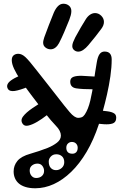

<svg xmlns="http://www.w3.org/2000/svg" viewBox="-20 -982 660 1028"><path d="M367.5 -159Q380.5 -159 388.2 -167.2Q396 -175.5 396 -191Q396 -204 387.5 -213Q379 -222 364.5 -222Q353 -222 344 -213.8Q335 -205.5 335 -190.5Q335 -176 343 -167.5Q351 -159 367.5 -159ZM173.5 -29Q192.5 -29 204.2 -39.5Q216 -50 216 -67Q216 -81.5 206.8 -93.8Q197.5 -106 180.5 -106Q164 -106 151.5 -96.2Q139 -86.5 139 -69Q139 -52 148.8 -40.5Q158.5 -29 173.5 -29ZM280 -71Q297.5 -71 310.8 -83Q324 -95 324 -113.5Q324 -134 312 -145Q300 -156 281.5 -156Q263.5 -156 252.2 -144Q241 -132 241 -117.5Q241 -94.5 252 -82.8Q263 -71 280 -71ZM509 -316Q481.5 -233 443.8 -169Q406 -105 361.2 -61.8Q316.5 -18.5 267.8 3.8Q219 26 169 26Q139 26 117 19.2Q95 12.5 81 0.5Q67 -11.5 60 -28Q53 -44.5 53 -64Q53 -95.5 73 -120.2Q93 -145 143 -159Q168.5 -166.5 189.5 -173.5Q210.5 -180.5 235 -190Q264.5 -202 285.2 -218.2Q306 -234.5 306 -256Q306 -281 280 -307.8Q254 -334.5 220 -378Q179 -431.5 146.2 -474.8Q113.5 -518 90.5 -552.8Q67.5 -587.5 55.2 -614Q43 -640.5 43 -660Q43 -677.5 53 -685.8Q63 -694 78 -694Q97 -694 116.5 -675.8Q136 -657.5 175 -607Q208 -565 239.2 -525.5Q270.5 -486 292 -458Q326.5 -413 352.8 -382Q379 -351 399 -351Q409.5 -351 418 -354.5Q426.5 -358 434 -369Q452.5 -397 463.5 -443.8Q474.5 -490.5 482 -544.2Q489.5 -598 498 -647Q503 -678 513 -692Q523 -706 539.5 -706Q559.5 -706 568.8 -695Q578 -684 578 -664Q578 -622 571 -573.5Q564 -525 553 -476.5Q542 -428 530.2 -386.2Q518.5 -344.5 509 -316ZM479 -504Q422 -504 389 -508.8Q356 -513.5 356 -545Q356 -564 373 -570.5Q390 -577 420 -576Q450 -575 489 -572ZM105 -59Q105 -59 105 -59Q105 -59 105 -59Q105 -59 105 -59Q105 -59 105 -59Q105 -59 105 -59Q105 -59 105 -59Q105 -59 105 -59Q105 -59 105 -59ZM268 -398Q252.5 -382.5 228.8 -363.8Q205 -345 179.5 -330Q154 -315 133.2 -310Q112.5 -305 103 -317Q87.5 -336.5 103 -357.8Q118.5 -379 154.5 -403.5Q190.5 -428 236 -457ZM131.5 -517.5Q109 -508.5 90.8 -502.8Q72.5 -497 58.8 -495Q45 -493 35.5 -496Q26 -499 21.5 -507.5Q15 -520 21 -532.2Q27 -544.5 47.8 -557.5Q68.5 -570.5 105 -584ZM78 -617Q78 -617 78 -617Q78 -617 78 -617Q78 -617 78 -617Q78 -617 78 -617Q78 -617 78 -617Q78 -617 78 -617Q78 -617 78 -617Q78 -617 78 -617ZM232 -388Q232 -388 232 -388Q232 -388 232 -388Q232 -388 232 -388Q232 -388 232 -388Q232 -388 232 -388Q232 -388 232 -388Q232 -388 232 -388Q232 -388 232 -388ZM493 -393.5Q528.5 -389.5 554.2 -386.2Q580 -383 592.5 -374Q605 -365 601.5 -343.5Q599 -326 582 -320.5Q565 -315 537 -316.8Q509 -318.5 473 -322.5ZM73 -648 118 -592Q110 -584 101 -582.5Q92 -581 83.2 -586Q74.5 -591 67 -603Q61 -613 58.8 -621.2Q56.5 -629.5 59.8 -636.2Q63 -643 73 -648ZM118 -622 74 -676Q78.5 -680.5 85.5 -680.8Q92.5 -681 100 -677Q107.5 -673 113 -665Q121.5 -651 123 -646.5Q124.5 -642 122.5 -638Q120.5 -634 118 -622ZM516 -508 526 -569Q541.5 -567 549.5 -563Q557.5 -559 559.8 -551.8Q562 -544.5 560 -533Q558.5 -518.5 551.8 -512Q545 -505.5 535.5 -505Q526 -504.5 516 -508ZM296 -751Q288 -736 276.5 -727Q265 -718 251 -718Q235.5 -718 223.2 -727.8Q211 -737.5 211 -753.5Q211 -760 212.8 -767Q214.5 -774 217 -782Q227.5 -811.5 241.5 -847.5Q255.5 -883.5 268 -914Q278 -937 290.8 -949.5Q303.5 -962 319.5 -962Q337 -962 349.5 -951.5Q362 -941 362 -922.5Q362 -912 358.8 -900Q355.5 -888 351 -876Q336 -838.5 323.2 -808.8Q310.5 -779 296 -751ZM453 -740Q439.5 -724 425.8 -714.8Q412 -705.5 399 -705.5Q386.5 -705.5 376.8 -713.8Q367 -722 367 -735.5Q367 -745 371.5 -756.5Q376 -768 383 -782Q396.5 -807.5 412.8 -835.2Q429 -863 440 -880Q450 -895.5 462.8 -903.8Q475.5 -912 489 -912Q507.5 -912 522 -897.8Q536.5 -883.5 536.5 -864.5Q536.5 -846 522 -827Q509.5 -810 490.8 -786.2Q472 -762.5 453 -740Z"/></svg>

Font: Kablammo
Style: Regular
Weight: 400
Designer: Travis Kochel, Lizy Gershenzon, Daria Petrova, Ethan Cohen
Foundry: Vectro Type Foundry
Version: Version 1.002